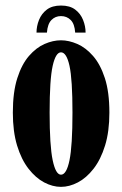

<svg xmlns="http://www.w3.org/2000/svg" viewBox="-20 -680 452 710"><path d="M205.5 11Q174.5 11 143.2 -5.5Q112 -22 85.5 -56Q59 -90 43.2 -141.8Q27.5 -193.5 27.5 -263.5Q27.5 -339.5 44 -391Q60.5 -442.5 87.2 -473.2Q114 -504 145 -517.5Q176 -531 205.5 -531Q234.5 -531 265.8 -517.5Q297 -504 324 -473.2Q351 -442.5 367.8 -391Q384.5 -339.5 384.5 -263.5Q384.5 -193.5 368.5 -141.8Q352.5 -90 326 -56Q299.5 -22 268 -5.5Q236.5 11 205.5 11ZM205.5 -34Q226 -34 237 -87.5Q248 -141 248 -263.5Q248 -386.5 237 -436.5Q226 -486.5 205.5 -486.5Q186 -486.5 174.8 -436.5Q163.5 -386.5 163.5 -263.5Q163.5 -141 174.8 -87.5Q186 -34 205.5 -34ZM205.5 -659.5Q238.5 -659.5 258.2 -644.5Q278 -629.5 287.2 -606.2Q296.5 -583 296.5 -559.5H258Q256 -591.5 241.5 -606Q227 -620.5 205.5 -620.5Q184.5 -620.5 170.2 -606Q156 -591.5 153.5 -559.5H115Q115 -583 124.2 -606.2Q133.5 -629.5 153.2 -644.5Q173 -659.5 205.5 -659.5Z"/></svg>

Font: Imbue Thin 10pt ExtraBold
Style: Regular
Weight: 800
Version: Version 1.102